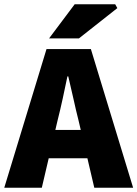

<svg xmlns="http://www.w3.org/2000/svg" viewBox="-30 -880 644 900"><path d="M-10 0 188 -650H396L594 0H412L338 -316Q326 -363 314 -418Q302 -473 290 -522H286Q276 -473 264 -418Q252 -363 240 -316L166 0ZM132 -138V-271H450V-138ZM200 -700 320 -860H510L520 -842L340 -700Z"/></svg>

Font: Mada Black
Style: Regular
Weight: 900
Designer: Khaled Hosny
Version: Version 1.5